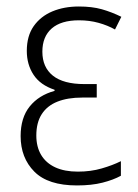

<svg xmlns="http://www.w3.org/2000/svg" viewBox="-20 -561 425 591"><path d="M277.8 -302.2V-260.7H233.4Q188 -260.7 156.5 -248Q125 -235.4 108.4 -209.5Q91.8 -183.6 91.8 -144Q91.8 -108.9 106.7 -84Q121.6 -59.1 150.1 -45.9Q178.7 -32.7 219.7 -32.7Q259.3 -32.7 293 -42.5Q326.7 -52.2 352.1 -64.9V-20Q329.1 -7.3 295.7 1.2Q262.2 9.8 216.8 9.8Q127.9 9.8 85.7 -32.7Q43.5 -75.2 43.5 -142.1Q43.5 -198.7 71.5 -233.4Q99.6 -268.1 147.9 -281.2V-284.7Q104 -299.3 83.3 -330.8Q62.5 -362.3 62.5 -404.3Q62.5 -450.2 83.7 -480.5Q105 -510.7 141.1 -525.9Q177.2 -541 222.7 -541Q263.2 -541 293.5 -532.5Q323.7 -523.9 353.5 -509.3L334 -470.2Q311.5 -482.9 283.4 -490.7Q255.4 -498.5 223.1 -498.5Q168 -498.5 139.2 -473.4Q110.4 -448.2 110.4 -401.9Q110.4 -354 142.8 -328.1Q175.3 -302.2 239.7 -302.2Z"/></svg>

Font: Open Sans SemiCondensed Light
Style: Regular
Weight: 300
Width: 4
Designer: Monotype Design Team
Foundry: Monotype Imaging Inc.
Version: Version 3.000